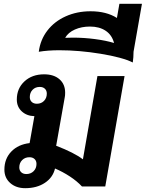

<svg xmlns="http://www.w3.org/2000/svg" viewBox="-20 -975 763 1005"><path d="M632 -577 531 1H409Q383 -27 345.5 -51.5Q308 -76 268 -93Q257 -46 215 -18Q173 10 112 10Q64 10 33.5 -17Q3 -44 3 -87Q3 -144 39 -181.5Q75 -219 135 -226L160 -367Q120 -368 94 -392Q68 -416 68 -454Q68 -512 108 -549Q148 -586 211 -586Q262 -586 291.5 -560Q321 -534 321 -490Q321 -474 319 -466L274 -212Q368 -176 414 -141L490 -577ZM225 -485Q225 -501 215 -510.5Q205 -520 188 -520Q165 -520 150.5 -505Q136 -490 136 -467Q136 -451 146 -441.5Q156 -432 173 -432Q196 -432 210.5 -447Q225 -462 225 -485ZM171 -117Q171 -133 161 -142.5Q151 -152 134 -152Q111 -152 96 -137Q81 -122 81 -99Q81 -83 91 -73.5Q101 -64 118 -64Q141 -64 156 -79Q171 -94 171 -117Z M679 -704Q679 -675 675 -648Q620 -675 507 -693.5Q394 -712 290 -712Q231 -712 183 -704Q191 -767 228 -815Q265 -863 324 -889.5Q383 -916 454 -916Q537 -916 592 -881L605 -955H723ZM577 -750Q566 -792 533 -814Q500 -836 451 -836Q407 -836 372 -820.5Q337 -805 321 -777Q334 -778 362 -778Q419 -778 476.5 -770.5Q534 -763 577 -750Z"/></svg>

Font: Sarabun ExtraBold
Style: Italic
Weight: 800
Italic angle: -10°
Designer: Suppakit Chalermlarp | Katatrad Co.,Ltd.
Foundry: Cadson Demak Co.,Ltd.
Version: Version 1.000; ttfautohint (v1.6)